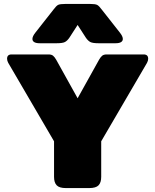

<svg xmlns="http://www.w3.org/2000/svg" viewBox="-20 -957 790 977"><path d="M145 -759Q145 -772 160 -791L252 -908Q266 -927 275.5 -932Q285 -937 313 -937H437Q465 -937 474.5 -932Q484 -927 498 -908L590 -791Q605 -772 605 -759Q605 -748 595.5 -742.5Q586 -737 569 -737H480Q452 -737 440 -743Q428 -749 417 -765L375 -830L333 -765Q322 -749 310 -743Q298 -737 270 -737H181Q164 -737 154.5 -742.5Q145 -748 145 -759ZM255 -57V-238L22 -637Q16 -648 16 -658Q16 -680 39 -680H227Q242 -680 250 -673.5Q258 -667 266 -653L375 -457L484 -653Q492 -667 500 -673.5Q508 -680 523 -680H711Q734 -680 734 -658Q734 -648 728 -637L495 -238V-57Q495 -28 481.5 -14Q468 0 434 0H315Q282 0 268.5 -14Q255 -28 255 -57Z"/></svg>

Font: Mitr
Style: Bold
Weight: 700
Designer: Thanarat Vachiruckul
Foundry: Cadson Demak
Version: Version 1.003